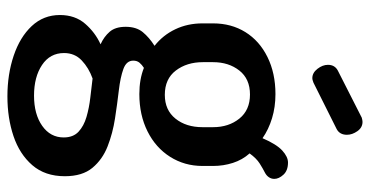

<svg xmlns="http://www.w3.org/2000/svg" viewBox="-254 -494 974 505"><g transform="rotate(90 232.5 -242.0)"><path d="M234 225Q176 225 127 208.5Q78 192 49 161Q20 130 20 87Q20 47 43 20.5Q66 -6 97 -20Q77 -29 64 -44Q51 -59 51 -86Q51 -114 65 -131Q79 -148 101 -162Q73 -184 57.5 -216.5Q42 -249 42 -288V-316Q42 -364 65 -401Q88 -438 130.5 -459Q173 -480 228 -480Q262 -480 291.5 -471Q321 -462 344 -446Q360 -483 376.5 -498Q393 -513 408 -513Q429 -513 440 -501Q451 -489 451 -477Q451 -469 446.5 -462.5Q442 -456 434 -452Q424 -447 410.5 -438.5Q397 -430 384 -412Q401 -393 409 -368Q417 -343 417 -316V-288Q417 -241 393 -203Q369 -165 326 -143.5Q283 -122 228 -122Q189 -122 159 -134Q151 -129 145.5 -122.5Q140 -116 140 -106Q140 -88 162 -80Q184 -72 218.5 -68Q253 -64 292 -58Q331 -52 365.5 -38.5Q400 -25 422 1.5Q444 28 444 74Q444 126 415 159.5Q386 193 338.5 209Q291 225 234 225ZM232 155Q281 155 311.5 133.5Q342 112 342 77Q342 52 327 38Q312 24 288 17Q264 10 237.5 7Q211 4 187 1Q159 11 139.5 29.5Q120 48 120 76Q120 113 151.5 134Q183 155 232 155ZM230 -189Q270 -189 292.5 -217Q315 -245 315 -288V-316Q315 -357 292.5 -385Q270 -413 229 -413Q188 -413 166 -385Q144 -357 144 -316V-289Q144 -247 166 -218Q188 -189 230 -189ZM186 -577Q172 -577 161.5 -590.5Q151 -604 151 -618Q151 -636 166 -644L290 -707Q297 -709 301 -709Q316 -709 325.5 -695.5Q335 -682 335 -668Q335 -649 320 -641L198 -580Q195 -579 192 -578Q189 -577 186 -577Z"/></g></svg>

Font: Dosis SemiBold
Style: Regular
Weight: 600
Designer: EdgarTolentino, PabloImpallari, IginoMarini
Foundry: EdgarTolentino, PabloImpallari, IginoMarini
Version: Version 3.001; ttfautohint (v1.8.2)